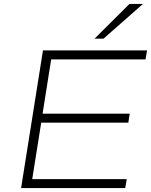

<svg xmlns="http://www.w3.org/2000/svg" viewBox="-20 -963 773 983"><path d="M88 0 200 -705H733L725 -659H242L198 -381H644L637 -335H191L145 -46H629L621 0ZM464 -765 643 -943H712L510 -765Z"/></svg>

Font: Nunito Sans 10pt Expanded ExtraLight
Style: Italic
Weight: 250
Width: 7
Italic angle: -9°
Designer: Vernon Adams
Foundry: Vernon Adams
Version: Version 3.101;gftools[0.9.27]